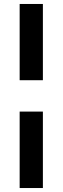

<svg xmlns="http://www.w3.org/2000/svg" viewBox="-20 -745 317 967"><path d="M79 -341V-725H196V-341ZM79 202V-183H196V202Z"/></svg>

Font: Archivo SemiExpanded ExtraBold
Style: Italic
Weight: 800
Width: 6
Italic angle: -10°
Designer: Hector Gatti
Foundry: Omnibus-Type
Version: Version 2.001